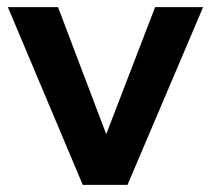

<svg xmlns="http://www.w3.org/2000/svg" viewBox="-20 -516 588 536"><path d="M211 0 2 -496H142L282 -127H271L413 -496H547L336 0Z"/></svg>

Font: Nunito Sans 9pt
Style: Bold
Weight: 700
Version: Version 3.101;gftools[0.9.27]